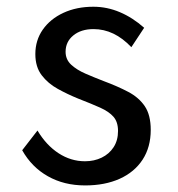

<svg xmlns="http://www.w3.org/2000/svg" viewBox="-20 -548 540 584"><path d="M239 16Q175 16 125.8 -11.8Q76.5 -39.5 47.5 -91L94 -151Q120.5 -106.5 158 -82Q195.5 -57.5 238.5 -57.5Q266.5 -57.5 289.2 -68.5Q312 -79.5 325.5 -100.2Q339 -121 339 -149.5Q339 -177 325.2 -192.8Q311.5 -208.5 284.8 -220.5Q258 -232.5 218 -248Q186 -261 156 -277.5Q126 -294 106.8 -319.2Q87.5 -344.5 87.5 -383.5Q87.5 -425.5 110.2 -458Q133 -490.5 173 -509Q213 -527.5 264 -527.5Q305.5 -527.5 344.5 -511Q383.5 -494.5 418.5 -463.5L379.5 -404.5Q327.5 -459.5 264.5 -459.5Q226.5 -459.5 203 -440.2Q179.5 -421 179.5 -390.5Q179.5 -367 196.5 -351.2Q213.5 -335.5 240 -324Q266.5 -312.5 295 -301.5Q338 -285.5 370.2 -268.5Q402.5 -251.5 420.5 -224.8Q438.5 -198 438.5 -153Q438.5 -100.5 413.8 -62.5Q389 -24.5 344 -4.2Q299 16 239 16Z"/></svg>

Font: Spartan Thin Medium
Style: Regular
Weight: 500
Version: Version 1.004